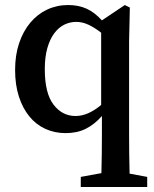

<svg xmlns="http://www.w3.org/2000/svg" viewBox="-20 -514 612 763"><path d="M382 -384Q355 -405 331 -416Q307 -427 283 -427Q258 -427 235.5 -416Q213 -405 195.5 -381.5Q178 -358 168 -322.5Q158 -287 158 -239Q158 -144 192.5 -98.5Q227 -53 280 -53Q306 -53 331.5 -64.5Q357 -76 382 -97ZM565 189V229H301V189L383 174Q384 135 384.5 96.5Q385 58 385 19V-53Q355 -19 320.5 -2Q286 15 241 15Q197 15 160 -2Q123 -19 96.5 -51.5Q70 -84 55 -130.5Q40 -177 40 -236Q40 -295 56 -342.5Q72 -390 100.5 -424Q129 -458 167.5 -476Q206 -494 251 -494Q292 -494 324 -479.5Q356 -465 385 -433L476 -494L496 -484L493 -349V19Q493 58 493.5 97Q494 136 495 176Z"/></svg>

Font: Source Serif Pro Semibold
Style: Regular
Weight: 600
Designer: Frank Grießhammer
Foundry: Adobe Systems Incorporated
Version: Version 1.014;PS Version 1.0;hotconv 1.0.73;makeotf.lib2.5.5